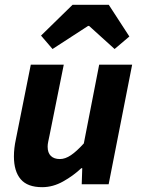

<svg xmlns="http://www.w3.org/2000/svg" viewBox="-20 -764 584 796"><path d="M154.8 12Q93.8 12 65.8 -21Q37.7 -54 37.7 -115.4Q37.7 -132.4 39.7 -150Q41.7 -167.6 45.7 -186L107.7 -496H244.4L185.5 -203.4Q182.5 -188.6 180 -177.2Q177.5 -165.8 177.5 -155.9Q177.5 -130.5 190.8 -117.6Q204 -104.6 228.3 -104.6Q250.5 -104.6 274.1 -120.6Q297.8 -136.6 327.5 -169.4L391.2 -496H527.9L430.4 0H318.8L321 -66.6H317Q283.8 -35.3 241.6 -11.7Q199.4 12 154.8 12ZM197.8 -560.8 150.1 -616.4 280.9 -744.2H430.9L516.3 -612.7L455.1 -560.8L349.3 -656.6H345.3Z"/></svg>

Font: Source Sans Variable
Style: Italic
Weight: 200
Italic angle: -11°
Designer: Paul D. Hunt
Foundry: Adobe Systems Incorporated
Version: Version 3.006;hotconv 1.0.111;makeotfexe 2.5.65597